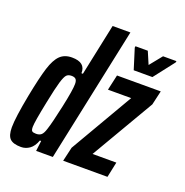

<svg xmlns="http://www.w3.org/2000/svg" viewBox="-133 -864 959 994"><g transform="rotate(20 346.5 -367.5)"><path d="M9 -72Q9 -125 34 -255Q55 -362 72 -416Q89 -470 113.5 -494Q138 -518 179 -518Q254 -518 252 -458H260L320 -743H418L261 0H169L176 -57H169Q156 -22 134.5 -7Q113 8 88 8Q45 8 27 -9.5Q9 -27 9 -72ZM185 -127Q198 -166 219 -263.5Q240 -361 240 -394Q240 -413 232.5 -420.5Q225 -428 209 -428Q191 -428 181.5 -418Q172 -408 161.5 -373.5Q151 -339 134 -255Q110 -138 110 -111Q110 -93 116 -88Q122 -83 138 -83Q156 -83 166.5 -92Q177 -101 185 -127ZM318 0 336 -78 538 -425H410L429 -510H670L652 -432L449 -85H580L562 0ZM501 -565 466 -677 467 -685H535L564 -617L619 -685H693L691 -677L604 -565Z"/></g></svg>

Font: Saira Ultra Condensed
Style: Bold Italic
Weight: 700
Width: 1
Italic angle: -12°
Designer: Hector Gatti with collaboration of the Omnibus-Type team
Foundry: Omnibus-Type
Version: Version 1.001; ttfautohint (v1.8)